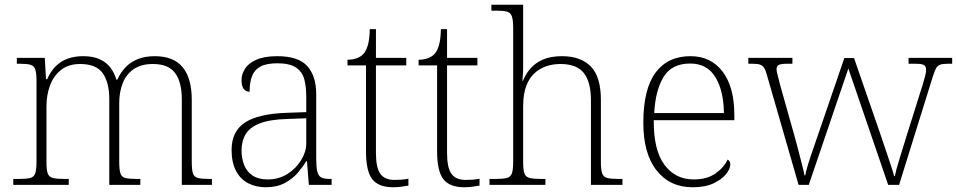

<svg xmlns="http://www.w3.org/2000/svg" viewBox="-20 -780 4039 810"><path d="M36 0V-25H57Q91 -25 107 -29Q123 -33 128.5 -48.5Q134 -64 134 -98V-439Q134 -473 128.5 -488Q123 -503 108 -507Q93 -511 65 -511H51V-536H169L174 -446H179Q194 -480 216 -501.5Q238 -523 267 -533Q296 -543 330 -543Q373 -543 401 -530Q429 -517 446 -494.5Q463 -472 471 -444H475Q488 -473 509 -495.5Q530 -518 561 -530.5Q592 -543 633 -543Q712 -543 750.5 -496.5Q789 -450 789 -359V-98Q789 -64 794 -48.5Q799 -33 816 -29Q833 -25 866 -25H874V0H747V-361Q747 -433 719 -471.5Q691 -510 625 -510Q575 -510 543.5 -488Q512 -466 497.5 -428.5Q483 -391 483 -346V-98Q483 -64 488 -48.5Q493 -33 509.5 -29Q526 -25 560 -25H572V0H441V-361Q441 -432 413.5 -471Q386 -510 318 -510Q269 -510 237.5 -485Q206 -460 191 -419.5Q176 -379 176 -331V-97Q176 -63 181.5 -48Q187 -33 204 -29Q221 -25 254 -25H270V0Z M1101 10Q1061 10 1028 -6.5Q995 -23 976 -58.5Q957 -94 957 -147Q957 -226 1013.5 -263Q1070 -300 1189 -304L1272 -307V-371Q1272 -413 1264 -444.5Q1256 -476 1229.5 -494.5Q1203 -513 1150 -513Q1103 -513 1077.5 -498.5Q1052 -484 1042.5 -457Q1033 -430 1033 -393Q1017 -393 1008 -405Q999 -417 999 -443Q999 -467 1013.5 -490Q1028 -513 1061.5 -528Q1095 -543 1150 -543Q1239 -543 1276.5 -501Q1314 -459 1314 -383V-111Q1314 -76 1318.5 -57Q1323 -38 1335 -31.5Q1347 -25 1373 -25H1379V0H1283L1275 -100H1272Q1259 -78 1237 -52Q1215 -26 1181.5 -8Q1148 10 1101 10ZM1109 -23Q1156 -23 1192.5 -46Q1229 -69 1250.5 -104.5Q1272 -140 1272 -174V-281L1191 -278Q1118 -276 1076 -259.5Q1034 -243 1016.5 -214Q999 -185 999 -145Q999 -112 1010 -84Q1021 -56 1045.5 -39.5Q1070 -23 1109 -23Z M1639 10Q1577 10 1550.5 -24Q1524 -58 1524 -142V-504H1446V-528Q1467 -528 1484 -534Q1501 -540 1512 -551Q1523 -562 1531 -586.5Q1539 -611 1540 -657H1566V-536H1694V-504H1566V-134Q1566 -73 1584.5 -47Q1603 -21 1644 -21Q1661 -21 1674 -22Q1687 -23 1703 -26V3Q1687 6 1671 8Q1655 10 1639 10Z M1939 10Q1877 10 1850.5 -24Q1824 -58 1824 -142V-504H1746V-528Q1767 -528 1784 -534Q1801 -540 1812 -551Q1823 -562 1831 -586.5Q1839 -611 1840 -657H1866V-536H1994V-504H1866V-134Q1866 -73 1884.5 -47Q1903 -21 1944 -21Q1961 -21 1974 -22Q1987 -23 2003 -26V3Q1987 6 1971 8Q1955 10 1939 10Z M2045 0V-25H2067Q2101 -25 2117.5 -29Q2134 -33 2139.5 -48.5Q2145 -64 2145 -98V-659Q2145 -695 2139.5 -711Q2134 -727 2118.5 -731Q2103 -735 2075 -735H2053V-760H2187V-494Q2187 -484 2186.5 -473Q2186 -462 2185 -453Q2184 -444 2184 -439H2186Q2197 -466 2216.5 -489.5Q2236 -513 2269 -528Q2302 -543 2351 -543Q2430 -543 2472.5 -499.5Q2515 -456 2515 -359V-98Q2515 -64 2520.5 -48.5Q2526 -33 2542.5 -29Q2559 -25 2592 -25H2606V0H2473V-357Q2473 -434 2443 -472Q2413 -510 2345 -510Q2297 -510 2261 -490Q2225 -470 2206 -431Q2187 -392 2187 -331V-97Q2187 -63 2192.5 -48Q2198 -33 2215 -29Q2232 -25 2265 -25H2281V0Z M2902 10Q2806 10 2750 -61Q2694 -132 2694 -262Q2694 -404 2745.5 -473.5Q2797 -543 2893 -543Q2979 -543 3028.5 -478Q3078 -413 3078 -294V-273H2738Q2737 -147 2783 -85Q2829 -23 2906 -23Q2962 -23 2997.5 -47.5Q3033 -72 3050 -107Q3055 -104 3058 -99Q3061 -94 3061 -86Q3061 -68 3043 -45.5Q3025 -23 2990 -6.5Q2955 10 2902 10ZM3034 -303Q3033 -397 2998 -454.5Q2963 -512 2892 -512Q2814 -512 2779.5 -455.5Q2745 -399 2740 -303Z M3217 -458Q3211 -482 3204 -493Q3197 -504 3186.5 -507.5Q3176 -511 3155 -511H3137V-536H3323V-511H3299Q3273 -511 3264.5 -505.5Q3256 -500 3256 -487Q3256 -479 3262 -457.5Q3268 -436 3271 -422L3331 -209Q3338 -185 3346.5 -151.5Q3355 -118 3363 -87.5Q3371 -57 3374 -40H3377Q3380 -57 3389.5 -88Q3399 -119 3411 -153Q3423 -187 3431 -211L3542 -535H3583L3690 -226Q3696 -208 3705 -181.5Q3714 -155 3723.5 -127Q3733 -99 3741 -74.5Q3749 -50 3752 -37H3755Q3760 -62 3774 -107.5Q3788 -153 3806 -211L3872 -421Q3878 -440 3882.5 -457.5Q3887 -475 3887 -485Q3887 -499 3879 -505Q3871 -511 3843 -511H3813V-536H3997V-511H3977Q3957 -511 3946 -507Q3935 -503 3929 -492Q3923 -481 3915 -456L3773 0H3727L3559 -491L3392 0H3349Z"/></svg>

Font: Noto Serif Thai ExtraLight
Style: Regular
Weight: 250
Version: Version 2.001